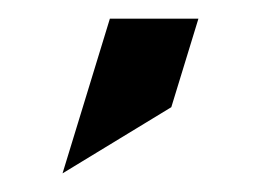

<svg xmlns="http://www.w3.org/2000/svg" viewBox="-20 -115 280 206"><path d="M47.1 71 163.8 0 192.9 -95H97.9Z"/></svg>

Font: Din Kursivschrift
Style: Eng
Weight: 400
Version: Version 1.089